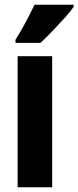

<svg xmlns="http://www.w3.org/2000/svg" viewBox="-20 -786 329 806"><path d="M199 0H54V-550H199ZM289 -757Q276 -738 252 -711.5Q228 -685 201 -656.5Q174 -628 150 -606H45V-619Q70 -659 89.5 -696Q109 -733 125 -766H289Z"/></svg>

Font: Noto Sans ExtraCondensed ExtraBold
Style: Regular
Weight: 800
Width: 2
Designer: Monotype Design Team
Foundry: Monotype Imaging Inc.
Version: Version 2.013; ttfautohint (v1.8.4.7-5d5b)